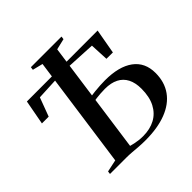

<svg xmlns="http://www.w3.org/2000/svg" viewBox="-196 -943 1124 1124"><g transform="rotate(-45 365.5 -381.0)"><path d="M387 8Q359 8 332.8 6Q306.5 4 282.8 2Q259 0 236.5 0H101L103.5 -18.5L179 -34.5L277 -734.5L213 -750.5L215.5 -769.5H469L466.5 -750.5L398.5 -734.5L300.5 -33Q313.5 -29.5 328.2 -26.2Q343 -23 359.8 -21Q376.5 -19 394.5 -19Q452.5 -19 495 -42Q537.5 -65 561 -110.2Q584.5 -155.5 584.5 -222.5Q584.5 -272 567.2 -305.5Q550 -339 516.2 -356.2Q482.5 -373.5 432.5 -373.5Q411.5 -373.5 393.5 -372Q375.5 -370.5 361 -368.8Q346.5 -367 336.5 -365L339 -398Q358.5 -401 381.2 -403.5Q404 -406 426.8 -407.2Q449.5 -408.5 467.5 -408.5Q583 -408.5 645.5 -362.5Q708 -316.5 708 -229.5Q708 -154 670 -100.8Q632 -47.5 560.2 -19.8Q488.5 8 387 8ZM28.5 -491 57 -644 643.5 -645 616 -491 563 -491.5 557.5 -606 334.5 -617.5 128 -607.5 84.5 -491Z"/></g></svg>

Font: Merriweather 144pt Medium
Style: Italic
Weight: 500
Italic angle: -7.8°
Version: Version 2.101